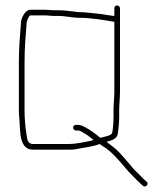

<svg xmlns="http://www.w3.org/2000/svg" viewBox="-20 -641 617 712"><path d="M262 -157H270C274 -157 280 -155 287 -150C305 -140 312 -134 327 -122C324 -121 321 -120 317 -119C291 -114 264 -107 233 -107H102C88 -107 82 -118 80 -130L78 -144C74 -169 71 -203 71 -231V-408C71 -463 75 -510 79 -558C80 -564 87 -584 93 -584H146C159 -584 166 -582 178 -582H195C224 -582 247 -575 273 -575C318 -575 364 -567 404 -560V-299C404 -279 401 -253 401 -234V-205C401 -190 399 -161 396 -149C396 -138 362 -133 352 -130C343 -138 331 -146 322 -153C312 -160 285 -178 270 -178H262C256 -178 251 -174 251 -168C251 -162 256 -157 262 -157ZM145 -605H93C75 -605 60 -578 58 -560C54 -511 50 -464 50 -408V-231C50 -220 51 -209 52 -198C55 -151 52 -86 102 -86H233C242 -86 250 -86 257 -87C289 -94 323 -96 349 -107C356 -102 364 -97 372 -92C395 -76 411 -57 430 -36C445 -19 453 -7 469 8C483 23 495 35 510 48C521 57 534 40 523 32C516 26 510 21 503 13C493 2 474 -14 465 -27C453 -42 437 -59 424 -74C407 -92 395 -100 375 -115C393 -120 415 -126 417 -146C419 -159 422 -189 422 -205V-234C422 -253 425 -279 425 -300V-611C425 -616 419 -621 414 -621C409 -621 404 -616 404 -611V-582C400 -582 397 -582 394 -583L373 -586C363 -588 354 -589 345 -590C322 -592 298 -596 273 -596C267 -596 261 -597 256 -598C238 -600 216 -603 195 -603H178C167 -603 158 -605 145 -605Z"/></svg>

Font: Electronic
Style: Thn
Weight: 100
Version: Version 1.011